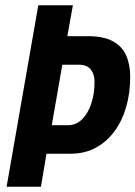

<svg xmlns="http://www.w3.org/2000/svg" viewBox="-20 -707 513 727"><path d="M5 0 125 -687H256L235 -570H313Q372 -570 407 -551Q442 -532 457.5 -497.5Q473 -463 473 -416Q473 -354 457.5 -301Q442 -248 412.5 -208.5Q383 -169 341.5 -147Q300 -125 248 -125H156L135 0ZM176 -233H238Q268 -233 290.5 -255Q313 -277 325.5 -314.5Q338 -352 338 -397Q338 -426 323.5 -444Q309 -462 279 -462H216Z"/></svg>

Font: Archivo ExtraCondensed
Style: Bold Italic
Weight: 700
Width: 2
Italic angle: -10°
Designer: Hector Gatti
Foundry: Omnibus-Type
Version: Version 2.001